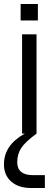

<svg xmlns="http://www.w3.org/2000/svg" viewBox="-58 -673 257 967"><path d="M45.9 -652.8H132.8V-569.8H45.9ZM126 0Q68.4 42 48.6 73Q28.8 104 28.8 144Q28.8 176.3 48.6 192.6Q68.4 209 106 209H168V273.9H98.1Q35.6 273.9 -1.2 241.7Q-38.1 209.5 -38.1 154.8Q-38.1 57.6 66.9 0H53.2V-500H126Z"/></svg>

Font: Overused Grotesk
Style: Regular
Weight: 400
Version: Version 0.002